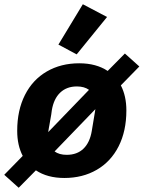

<svg xmlns="http://www.w3.org/2000/svg" viewBox="-38 -826 676 904"><path d="M69 -92Q43 -142 43 -210Q43 -307 79.5 -379Q116 -451 182.5 -489.5Q249 -528 335 -528Q415 -528 469 -492L550 -574L618 -513L531 -424Q557 -374 557 -306Q557 -209 520.5 -137Q484 -65 417.5 -26.5Q351 12 265 12Q185 12 131 -24L50 58L-18 -3ZM206 -307Q205 -294 197 -251Q196 -244 194.5 -236.5Q193 -229 192 -223Q190 -207 189 -204L381 -403Q359 -419 324 -419Q276 -419 245.5 -390Q215 -361 206 -307ZM394 -209 407 -287Q407 -291 409 -299Q411 -311 411 -312L219 -113Q241 -97 276 -97Q325 -97 355 -126Q385 -155 394 -209ZM323 -570 237 -616 352 -806 466 -746Z"/></svg>

Font: iA Writer Mono V
Style: Regular
Weight: 400
Italic angle: -9.5°
Designer: Mike Abbink, Paul van der Laan, Pieter van Rosmalen
Foundry: Bold Monday
Version: Version 2.000